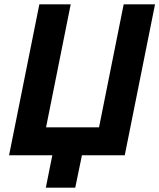

<svg xmlns="http://www.w3.org/2000/svg" viewBox="-20 -718 737 888"><path d="M192 150H328L359 0H557L697 -698H552L438 -129H193L307 -698H162L22 0H222Z"/></svg>

Font: LVC Sans
Style: Bold Italic
Weight: 700
Italic angle: -11.31°
Designer: Mike Abbink, Paul van der Laan, Pieter van Rosmalen
Foundry: Bold Monday
Version: Version 3.0